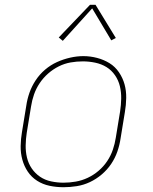

<svg xmlns="http://www.w3.org/2000/svg" viewBox="-20 -776 640 804"><path d="M246 8Q216 8 187.5 2Q159 -4 135.5 -19Q112 -34 96.5 -57Q81 -80 73.5 -107.5Q66 -135 66.5 -164.5Q67 -194 72 -223L90 -333Q94 -361 103.5 -388Q113 -415 129.5 -440Q146 -465 169 -484.5Q192 -504 218.5 -516Q245 -528 273.5 -534.5Q302 -541 329 -541Q358 -541 386.5 -533.5Q415 -526 438.5 -511.5Q462 -497 478 -473.5Q494 -450 501.5 -423Q509 -396 508.5 -366Q508 -336 503 -307L485 -197Q481 -169 471.5 -141.5Q462 -114 445.5 -89.5Q429 -65 406 -45.5Q383 -26 356.5 -13.5Q330 -1 301.5 3.5Q273 8 246 8ZM246 -11Q271 -11 297 -15.5Q323 -20 347.5 -31.5Q372 -43 393 -61Q414 -79 429 -101.5Q444 -124 452.5 -149Q461 -174 465 -200L483 -310Q487 -336 487.5 -363Q488 -390 482 -415Q476 -440 461.5 -461Q447 -482 426 -495Q405 -508 379 -513.5Q353 -519 327 -519Q301 -519 275.5 -514.5Q250 -510 226 -498Q202 -486 181.5 -468Q161 -450 146 -427.5Q131 -405 122.5 -380.5Q114 -356 110 -330L92 -220Q88 -194 87.5 -167.5Q87 -141 93 -116Q99 -91 113 -70.5Q127 -50 147.5 -36Q168 -22 194 -16.5Q220 -11 246 -11ZM243 -605 226 -619 357 -756H380L465 -617L446 -607L366 -741Z"/></svg>

Font: Iosevka Curly ThExObl
Style: Regular
Weight: 100
Width: 7
Italic angle: -9°
Monospace: yes
Designer: Belleve Invis
Foundry: Belleve Invis
Version: Version 11.1.0; ttfautohint (v1.8.3)